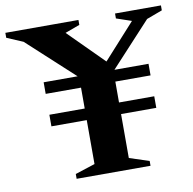

<svg xmlns="http://www.w3.org/2000/svg" viewBox="-110 -747 830 824"><g transform="rotate(-10 305.0 -335.0)"><path d="M548 -291V-240.5H394.5V-49L480.5 -21V0H158.5V-21L245 -49V-240.5H91V-291H245V-382H91V-432.5H239L36.5 -618.5L-34 -648.5V-670H284.5V-648.5L220.5 -625L372 -473.5L510 -626L444 -648.5V-670H644V-648.5L575.5 -623L399.5 -432.5H548V-382H394.5V-291Z"/></g></svg>

Font: Newsreader 16pt
Style: Bold
Weight: 700
Designer: Hugues Gentile
Foundry: Production Type
Version: Version 1.003; ttfautohint (v1.8.3)